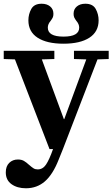

<svg xmlns="http://www.w3.org/2000/svg" viewBox="-20 -798 602 1028"><path d="M76 56Q95 56 108 63.5Q121 71 136 85Q151 98 160 103.5Q169 109 182 109Q209 109 226.5 83Q244 57 264 0H245L60 -480L0 -482V-526H271V-482L204 -480L322 -160H324L442 -480L376 -482V-526H562V-482L502 -480L317 0L294 57Q263 136 220.5 173Q178 210 119 210Q72 210 41.5 188Q11 166 11 125Q11 92 29.5 74Q48 56 76 56ZM132 -689Q132 -722 147.5 -750Q163 -778 203 -778Q231 -778 248.5 -763.5Q266 -749 266 -724Q266 -712 262.5 -704.5Q259 -697 251 -686Q236 -669 236 -650Q236 -602 320 -602Q404 -602 404 -650Q404 -669 389 -686Q381 -697 377.5 -704.5Q374 -712 374 -724Q374 -749 391.5 -763.5Q409 -778 437 -778Q477 -778 492.5 -750Q508 -722 508 -689Q508 -628 458.5 -596Q409 -564 320 -564Q231 -564 181.5 -596Q132 -628 132 -689Z"/></svg>

Font: Minipax
Style: Bold
Weight: 600
Designer: Raphaël Ronot, Igor Stepanchenko (Cyrillic)
Foundry: steppetype
Version: Version 1.002